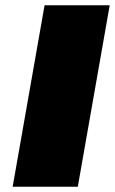

<svg xmlns="http://www.w3.org/2000/svg" viewBox="-20 -708 436 728"><path d="M28 0 149 -688H396L275 0Z"/></svg>

Font: Archivo Expanded Black
Style: Italic
Weight: 900
Width: 7
Italic angle: -10°
Designer: Hector Gatti
Foundry: Omnibus-Type
Version: Version 2.001